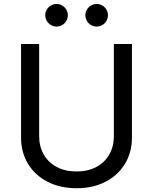

<svg xmlns="http://www.w3.org/2000/svg" viewBox="-20 -953 784 984"><path d="M87.9 -247.6V-727.5H180.7V-254.9Q180.7 -202.6 203.9 -161.6Q227.1 -120.6 270.5 -97.4Q314 -74.2 372.6 -74.2Q430.7 -74.2 473.9 -97.4Q517.1 -120.6 540.3 -161.6Q563.5 -202.6 563.5 -254.9V-727.5H656.2V-247.6Q656.2 -172.9 620.8 -114Q585.4 -55.2 521 -21.7Q456.5 11.7 372.6 11.7Q288.1 11.7 223.4 -21.7Q158.7 -55.2 123.3 -114Q87.9 -172.9 87.9 -247.6ZM417.5 -875Q417.5 -890.6 425.3 -903.8Q433.1 -917 446.5 -924.8Q460 -932.6 475.6 -932.6Q491.2 -932.6 504.4 -924.8Q517.6 -917 525.4 -903.8Q533.2 -890.6 533.2 -875Q533.2 -859.4 525.4 -845.9Q517.6 -832.5 504.4 -824.7Q491.2 -816.9 475.6 -816.9Q460 -816.9 446.5 -824.7Q433.1 -832.5 425.3 -845.9Q417.5 -859.4 417.5 -875ZM211.9 -875Q211.9 -890.6 219.7 -903.8Q227.5 -917 241 -924.8Q254.4 -932.6 270 -932.6Q285.6 -932.6 298.8 -924.8Q312 -917 319.8 -903.8Q327.6 -890.6 327.6 -875Q327.6 -859.4 319.8 -845.9Q312 -832.5 298.8 -824.7Q285.6 -816.9 270 -816.9Q254.4 -816.9 241 -824.7Q227.5 -832.5 219.7 -845.9Q211.9 -859.4 211.9 -875Z"/></svg>

Font: Raveo Variable
Style: Regular
Weight: 400
Designer: Jakub Foglar, Rasmus Andersson (Inter)
Foundry: Jakubfoglar.com
Version: Version 1.000;Glyphs 3.2.3 (3260)